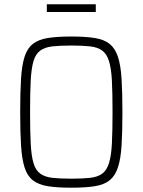

<svg xmlns="http://www.w3.org/2000/svg" viewBox="-20 -866 664 894"><path d="M312 8Q246 8 202.5 1Q159 -6 133 -26.5Q107 -47 94.5 -86Q82 -125 78 -188Q74 -251 74 -344Q74 -437 78 -500Q82 -563 94.5 -602Q107 -641 133 -661.5Q159 -682 202.5 -689Q246 -696 312 -696Q378 -696 421.5 -689Q465 -682 490.5 -661.5Q516 -641 529 -602Q542 -563 546 -500Q550 -437 550 -344Q550 -251 546 -188Q542 -125 529 -86Q516 -47 490.5 -26.5Q465 -6 421.5 1Q378 8 312 8ZM312 -34Q365 -34 400 -38Q435 -42 456 -57.5Q477 -73 487.5 -106.5Q498 -140 501 -197.5Q504 -255 504 -344Q504 -433 501 -490.5Q498 -548 487.5 -581.5Q477 -615 456 -630.5Q435 -646 400 -650Q365 -654 312 -654Q258 -654 223.5 -650Q189 -646 167.5 -630.5Q146 -615 136 -581.5Q126 -548 123 -490.5Q120 -433 120 -344Q120 -255 123 -197.5Q126 -140 136 -106.5Q146 -73 167.5 -57.5Q189 -42 223.5 -38Q258 -34 312 -34ZM198 -810V-846H426V-810Z"/></svg>

Font: Saira SemiCondensed ExtraLight
Style: Regular
Weight: 250
Width: 4
Designer: Hector Gatti with collaboration of the Omnibus-Type team
Foundry: Omnibus-Type
Version: Version 1.101